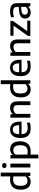

<svg xmlns="http://www.w3.org/2000/svg" viewBox="2066 -2914 1068 5240"><g transform="rotate(-90 2600.0 -294.0)"><path d="M260 9.5Q200.5 9.5 151.2 -17.5Q102 -44.5 72.5 -103.8Q43 -163 43 -261Q43 -358 75 -422.8Q107 -487.5 169.8 -520Q232.5 -552.5 324.5 -552.5Q345.5 -552.5 366.5 -550.8Q387.5 -549 405 -546.5V-808H509.5V0H421L414.5 -58.5H408.5Q384.5 -28.5 346.8 -9.5Q309 9.5 260 9.5ZM287 -78Q320 -78 351.5 -92Q383 -106 405 -136V-461.5Q388.5 -465.5 366.8 -467.8Q345 -470 323.5 -470Q237 -470 193 -423.5Q149 -377 149 -269.5Q149 -195.5 166.5 -153.8Q184 -112 215.2 -95Q246.5 -78 287 -78Z M650.5 0V-544H755V0ZM703 -650Q669 -650 651.5 -666Q634 -682 634 -710Q634 -739 651.5 -755Q669 -771 703 -771Q737.5 -771 754.8 -755Q772 -739 772 -710Q772 -682 754.8 -666Q737.5 -650 703 -650Z M896.5 220V-544H985L992 -484.5H997.5Q1021.5 -515 1059.5 -533.8Q1097.5 -552.5 1146 -552.5Q1205 -552.5 1254.2 -526Q1303.5 -499.5 1333.2 -440.2Q1363 -381 1363 -282Q1363 -185 1331 -120.2Q1299 -55.5 1236.2 -23Q1173.5 9.5 1081.5 9.5Q1061 9.5 1040 7.8Q1019 6 1001 3.5V220ZM1082.5 -73Q1169.5 -73 1213.2 -119.8Q1257 -166.5 1257 -273.5Q1257 -348 1239.2 -389.5Q1221.5 -431 1190.2 -448Q1159 -465 1119 -465Q1086.5 -465 1054.8 -451.2Q1023 -437.5 1001 -407V-81.5Q1017.5 -77.5 1039.5 -75.2Q1061.5 -73 1082.5 -73Z M1724.5 10Q1634.5 10 1574.2 -19Q1514 -48 1484 -110.2Q1454 -172.5 1454 -272Q1454 -366 1481.8 -428.2Q1509.5 -490.5 1561 -521.5Q1612.5 -552.5 1684 -552.5Q1754 -552.5 1802.8 -521.5Q1851.5 -490.5 1876.8 -427.8Q1902 -365 1902 -269.5V-239.5H1512V-305.5H1823.5L1803.5 -294.5Q1803.5 -363.5 1789.5 -404.5Q1775.5 -445.5 1748.5 -463.2Q1721.5 -481 1683 -481Q1644.5 -481 1616.8 -463.5Q1589 -446 1574 -405Q1559 -364 1559 -294.5V-255.5Q1559 -188 1577.5 -147.8Q1596 -107.5 1635.5 -90Q1675 -72.5 1738 -72.5Q1769 -72.5 1803 -77.8Q1837 -83 1874 -93V-11Q1833.5 0 1797 5Q1760.5 10 1724.5 10Z M2008.5 0V-544H2095.5L2103 -484.5H2109Q2141 -517.5 2184.2 -535Q2227.5 -552.5 2276 -552.5Q2328 -552.5 2368.2 -533Q2408.5 -513.5 2431.5 -469.8Q2454.5 -426 2454.5 -353V0H2350V-347.5Q2350 -411.5 2322.5 -436.2Q2295 -461 2247.5 -461Q2225.5 -461 2201 -454.5Q2176.5 -448 2153.5 -434Q2130.5 -420 2113 -397V0Z M2779.5 9.5Q2720 9.5 2670.8 -17.5Q2621.5 -44.5 2592 -103.8Q2562.5 -163 2562.5 -261Q2562.5 -358 2594.5 -422.8Q2626.5 -487.5 2689.2 -520Q2752 -552.5 2844 -552.5Q2865 -552.5 2886 -550.8Q2907 -549 2924.5 -546.5V-808H3029V0H2940.5L2934 -58.5H2928Q2904 -28.5 2866.2 -9.5Q2828.5 9.5 2779.5 9.5ZM2806.5 -78Q2839.5 -78 2871 -92Q2902.5 -106 2924.5 -136V-461.5Q2908 -465.5 2886.2 -467.8Q2864.5 -470 2843 -470Q2756.5 -470 2712.5 -423.5Q2668.5 -377 2668.5 -269.5Q2668.5 -195.5 2686 -153.8Q2703.5 -112 2734.8 -95Q2766 -78 2806.5 -78Z M3413 10Q3323 10 3262.8 -19Q3202.5 -48 3172.5 -110.2Q3142.5 -172.5 3142.5 -272Q3142.5 -366 3170.2 -428.2Q3198 -490.5 3249.5 -521.5Q3301 -552.5 3372.5 -552.5Q3442.5 -552.5 3491.2 -521.5Q3540 -490.5 3565.2 -427.8Q3590.5 -365 3590.5 -269.5V-239.5H3200.5V-305.5H3512L3492 -294.5Q3492 -363.5 3478 -404.5Q3464 -445.5 3437 -463.2Q3410 -481 3371.5 -481Q3333 -481 3305.2 -463.5Q3277.5 -446 3262.5 -405Q3247.5 -364 3247.5 -294.5V-255.5Q3247.5 -188 3266 -147.8Q3284.5 -107.5 3324 -90Q3363.5 -72.5 3426.5 -72.5Q3457.5 -72.5 3491.5 -77.8Q3525.5 -83 3562.5 -93V-11Q3522 0 3485.5 5Q3449 10 3413 10Z M3697 0V-544H3784L3791.5 -484.5H3797.5Q3829.5 -517.5 3872.8 -535Q3916 -552.5 3964.5 -552.5Q4016.5 -552.5 4056.8 -533Q4097 -513.5 4120 -469.8Q4143 -426 4143 -353V0H4038.5V-347.5Q4038.5 -411.5 4011 -436.2Q3983.5 -461 3936 -461Q3914 -461 3889.5 -454.5Q3865 -448 3842 -434Q3819 -420 3801.5 -397V0Z M4239.5 0V-65.5L4535 -481.5V-459.5H4245.5V-544H4649.5V-478.5L4354 -62.5V-84.5H4655.5V0Z M4882 9Q4803 9 4758.2 -31.5Q4713.5 -72 4713.5 -142Q4713.5 -214.5 4762.5 -255.5Q4811.5 -296.5 4919.5 -306L5056 -319.5L5066.5 -256L4928.5 -242Q4869.5 -236 4843.8 -213.8Q4818 -191.5 4818 -151.5Q4818 -111 4841.8 -89.2Q4865.5 -67.5 4911.5 -67.5Q4943.5 -67.5 4975.5 -80.5Q5007.5 -93.5 5033 -124V-352Q5033 -398 5018.5 -423.5Q5004 -449 4974 -459.5Q4944 -470 4897.5 -470Q4866.5 -470 4827.5 -464.5Q4788.5 -459 4750.5 -446.5V-528.5Q4787 -540.5 4831 -546.5Q4875 -552.5 4913.5 -552.5Q4988 -552.5 5037.2 -533.2Q5086.5 -514 5110.8 -469Q5135 -424 5135 -346V0H5048.5L5041 -58.5H5035Q5009 -25 4968.8 -8Q4928.5 9 4882 9Z"/></g></svg>

Font: Encode Sans Condensed Thin Medium
Style: Regular
Weight: 500
Version: Version 3.002